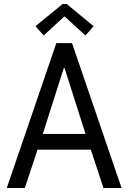

<svg xmlns="http://www.w3.org/2000/svg" viewBox="-20 -934 638 954"><path d="M13.7 0 259.8 -719.7H337.9L584 0H494.1L422.9 -215.8L412.1 -246.1L300.8 -595.7H296.9L185.5 -246.1L174.8 -215.8L103.5 0ZM134.8 -190.4V-268.6H462.9V-190.4ZM197.3 -757.8 156.2 -803.7 291 -914.1H311.5L445.3 -803.7L404.3 -757.8L301.8 -851.6H298.8Z"/></svg>

Font: Reddit Sans Condensed
Style: Regular
Weight: 400
Designer: Stephen Hutchings
Foundry: Reddit
Version: Version 1.014